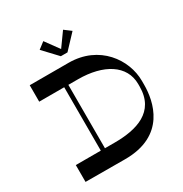

<svg xmlns="http://www.w3.org/2000/svg" viewBox="-202 -1053 1147 1204"><g transform="rotate(-30 371.5 -451.0)"><path d="M378 -763 473 -864 425 -900 354 -801 282 -900 235 -864 330 -763ZM351 -703H70V-584H251V-125H70V-3L355 -2C651 -1 693 -229 693 -346V-375C693 -529 573 -703 351 -703ZM663 -352C663 -168 511 -125 351 -125H281V-584H351C534 -584 663 -507 663 -369Z"/></g></svg>

Font: Space Cowgirl Medium
Style: Regular
Weight: 600
Designer: Valery Marier
Foundry: Valery Marier
Version: Version 1.000;hotconv 1.0.109;makeotfexe 2.5.65596